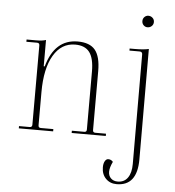

<svg xmlns="http://www.w3.org/2000/svg" viewBox="-56 -650 846 930"><g transform="rotate(5 366.5 -185.0)"><path d="M628 -542Q617 -542 609 -550Q601 -558 601 -570Q601 -582 609 -590Q617 -598 628 -598Q640 -598 648.5 -590Q657 -582 657 -570Q657 -558 648.5 -550Q640 -542 628 -542ZM50 0V-11H102Q114 -11 114 -23V-409Q114 -421 102 -421H50V-432H95Q128 -432 144 -438V-310H149Q186 -444 298 -444Q357 -444 383 -412Q409 -380 409 -310V-23Q409 -11 421 -11H473V0H307V-11H368Q379 -11 379 -23V-305Q379 -369 357 -398.5Q335 -428 287 -428Q220 -428 182 -363.5Q144 -299 144 -185V-23Q144 -11 156 -11H217V0ZM545 228Q513 228 492.5 207Q472 186 472 152Q472 134 478.5 122.5Q485 111 495 111Q509 111 518 122Q504 151 504 171Q504 191 516.5 203Q529 215 549 215Q581 215 598 191Q615 167 615 124L614 -409Q614 -422 600 -422H551V-432H574Q620 -432 644 -438L645 99Q645 228 545 228Z"/></g></svg>

Font: Arapey Thin-Display
Style: Regular
Weight: 100
Designer: Eduardo Rodriguez Tunni
Foundry: Eduardo Rodriguez Tunni
Version: Version 4.000